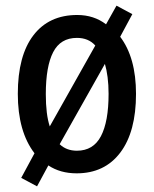

<svg xmlns="http://www.w3.org/2000/svg" viewBox="-20 -603 545 679"><path d="M461 -271Q461 -137 405.5 -63.5Q350 10 251 10Q193 10 151 -18L111 56L55 26L102 -61Q43 -138 43 -271Q43 -406 98 -478Q153 -550 253 -550Q312 -550 355 -517L392 -583L448 -553L405 -473Q461 -399 461 -271ZM142 -270Q142 -198 156 -156L317 -442Q293 -469 252 -469Q194 -469 168 -418.5Q142 -368 142 -270ZM364 -271Q364 -303 360.5 -330Q357 -357 351 -377L191 -93Q215 -70 252 -70Q310 -70 337 -121.5Q364 -173 364 -271Z"/></svg>

Font: Noto Sans Georgian Condensed Medium
Style: Regular
Weight: 500
Width: 3
Designer: Monotype Design Team, Akaki Razmadze
Foundry: Google LLC
Version: Version 2.005; ttfautohint (v1.8.4.7-5d5b)